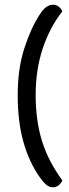

<svg xmlns="http://www.w3.org/2000/svg" viewBox="-20 -677 294 813"><path d="M204 116Q188 116 175 104.5Q162 93 148 73Q103 9 79 -76.5Q55 -162 55 -274Q55 -386 83 -472.5Q111 -559 148 -615Q174 -657 204 -657Q218 -657 228.5 -649Q239 -641 244 -629Q190 -560 160.5 -470.5Q131 -381 131 -274Q131 -167 157.5 -81Q184 5 244 87Q239 99 228.5 107.5Q218 116 204 116Z"/></svg>

Font: Baloo Thambi 2
Style: Regular
Weight: 400
Designer: Aadarsh Rajan and Ek Type
Foundry: Ek Type
Version: Version 1.640;hotconv 1.0.111;makeotfexe 2.5.65597; ttfautoh